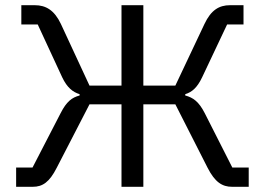

<svg xmlns="http://www.w3.org/2000/svg" viewBox="-20 -718 1018 738"><path d="M42 0H106C144 0 170 -18 198 -73L324 -317H447V0H531V-317H654L778 -73C806 -18 834 0 872 0H936V-74H873L767 -283C744 -328 722 -343 692 -351V-356C718 -364 738 -381 757 -421L853 -624H916V-698H864C822 -698 791 -679 766 -626L654 -389H531V-698H447V-389H324L214 -626C189 -679 156 -698 114 -698H62V-624H125L219 -421C238 -381 260 -364 286 -356V-351C256 -343 236 -328 213 -283L105 -74H42Z"/></svg>

Font: LVC Sans
Style: Regular
Weight: 400
Designer: Mike Abbink, Paul van der Laan, Pieter van Rosmalen
Foundry: Bold Monday
Version: Version 3.0